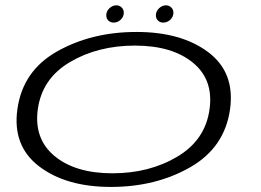

<svg xmlns="http://www.w3.org/2000/svg" viewBox="-20 -714 1003 739"><path d="M407 5.5Q234.5 5.5 130.8 -73.5Q27 -152.5 47 -294Q67.5 -441.5 200 -516.2Q332.5 -591 505.5 -591Q678 -591 781.5 -513.2Q885 -435.5 865.5 -294Q845 -146.5 712.5 -70.5Q580 5.5 407 5.5ZM413 -47Q555 -47 662.8 -111.2Q770.5 -175.5 786.5 -293.5Q802.5 -407.5 722.2 -473Q642 -538.5 499.5 -538.5Q357 -538.5 249.5 -475.2Q142 -412 125.5 -293.5Q110 -179.5 190.2 -113.2Q270.5 -47 413 -47ZM417.5 -627Q405 -627 397 -635Q389 -643 389 -655Q389 -670.5 401 -682Q413 -693.5 428 -693.5Q440 -693.5 448.2 -685.2Q456.5 -677 456.5 -665Q456.5 -649.5 444.5 -638.2Q432.5 -627 417.5 -627ZM608.5 -627Q596 -627 588 -635Q580 -643 580 -655Q580 -670.5 592 -682Q604 -693.5 619 -693.5Q631 -693.5 639.2 -685.2Q647.5 -677 647.5 -665Q647.5 -649.5 635.5 -638.2Q623.5 -627 608.5 -627Z"/></svg>

Font: Anybody UltraExpanded Light
Style: Italic
Weight: 300
Width: 9
Italic angle: -10°
Designer: Tyler Finck
Foundry: Etcetera Type Company
Version: Version 1.010; ttfautohint (v1.8.3) -l 8 -r 50 -G 200 -x 14 